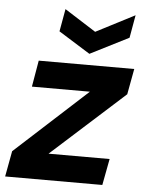

<svg xmlns="http://www.w3.org/2000/svg" viewBox="-66 -763 604 805"><g transform="rotate(5 236.0 -360.5)"><path d="M-14 0 6 -108 309 -385H65L84 -496H486L466 -388L159 -111H416L395 0ZM472 -721 455 -625 293 -543 160 -626 177 -721 309 -637Z"/></g></svg>

Font: DM Sans 28pt
Style: Bold Italic
Weight: 700
Italic angle: -10°
Version: Version 4.004;gftools[0.9.30]